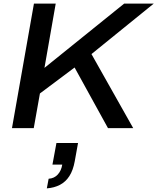

<svg xmlns="http://www.w3.org/2000/svg" viewBox="-20 -706 867 1058"><path d="M46 0 167 -686H287L225 -332L664 -686H827L484 -408L714 0H575L391 -334L200 -191L166 0ZM238 332 248 279Q279 277 298.5 255.5Q318 234 323 201H269L291 82H410L392 182Q383 232 362.5 264Q342 296 310.5 312.5Q279 329 238 332Z"/></svg>

Font: Archivo SemiExpanded Medium
Style: Italic
Weight: 500
Width: 6
Italic angle: -10°
Designer: Hector Gatti
Foundry: Omnibus-Type
Version: Version 2.001